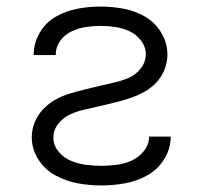

<svg xmlns="http://www.w3.org/2000/svg" viewBox="-20 -558 616 586"><path d="M289 8Q326 8 361.5 1.5Q397 -5 429 -22.5Q461 -40 481 -72Q501 -104 501 -140V-141H435Q435 -117 419.5 -97.5Q404 -78 382 -68Q360 -58 336.5 -55Q313 -52 289 -52Q266 -52 242.5 -55Q219 -58 197 -67Q175 -76 159 -95Q143 -114 143 -138Q143 -162 158.5 -181Q174 -200 195.5 -209.5Q217 -219 240 -224Q263 -229 286 -234.5Q309 -240 332 -245.5Q355 -251 377 -258.5Q399 -266 420 -277.5Q441 -289 457 -306Q473 -323 482 -345.5Q491 -368 491 -391Q491 -426 472.5 -457.5Q454 -489 423 -507Q392 -525 357 -531.5Q322 -538 287 -538Q252 -538 217 -531.5Q182 -525 151 -507.5Q120 -490 101.5 -458.5Q83 -427 83 -392V-390H150V-391Q150 -414 163.5 -433Q177 -452 198 -462Q219 -472 241.5 -475.5Q264 -479 287 -479Q310 -479 332.5 -475.5Q355 -472 375.5 -462.5Q396 -453 410.5 -434Q425 -415 425 -393Q425 -369 410 -349.5Q395 -330 373 -320.5Q351 -311 328 -306Q305 -301 282.5 -295.5Q260 -290 237 -284.5Q214 -279 191.5 -272Q169 -265 148.5 -253.5Q128 -242 111.5 -224.5Q95 -207 86 -185Q77 -163 77 -139Q77 -103 97 -71.5Q117 -40 149.5 -22.5Q182 -5 217.5 1.5Q253 8 289 8Z"/></svg>

Font: Iosevka Sparkle Light
Style: Regular
Weight: 300
Designer: Belleve Invis
Foundry: Belleve Invis
Version: Version 4.5.0; ttfautohint (v1.8.3)